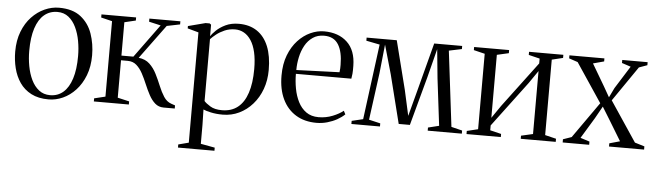

<svg xmlns="http://www.w3.org/2000/svg" viewBox="-47 -701 3782 1104"><g transform="rotate(5 1844.0 -149.0)"><path d="M25 -246.5Q25 -311.5 44.8 -362.2Q64.5 -413 97.8 -448Q131 -483 171.8 -501.2Q212.5 -519.5 254.5 -519.5Q333.5 -519.5 380.2 -482.8Q427 -446 447.2 -387.5Q467.5 -329 467.5 -263Q467.5 -198 447.8 -147Q428 -96 395.2 -60.8Q362.5 -25.5 322 -7.2Q281.5 11 239.5 11Q180.5 11 139.2 -10.5Q98 -32 73 -68.5Q48 -105 36.5 -151Q25 -197 25 -246.5ZM246.5 -14Q290.5 -14 322 -41.2Q353.5 -68.5 370.5 -121.5Q387.5 -174.5 387.5 -252Q387.5 -295.5 379.8 -338.5Q372 -381.5 355.2 -416.8Q338.5 -452 312 -473.2Q285.5 -494.5 247.5 -494.5Q203.5 -494.5 171.5 -467.8Q139.5 -441 122.2 -388.2Q105 -335.5 105 -257.5Q105 -213 113 -169.8Q121 -126.5 138 -91.2Q155 -56 181.8 -35Q208.5 -14 246.5 -14Z M500.5 0V-18L564.5 -33.5V-469L500.5 -484.5V-502.5H700.5V-484.5L635.5 -469V-276.5H704.5L845 -469L777 -484.5V-502.5H956V-484.5L880 -469L735.5 -272.5Q774 -268.5 798.8 -245.2Q823.5 -222 840 -189Q856.5 -156 870.5 -121.8Q884.5 -87.5 901.5 -61.2Q918.5 -35 944.5 -26L967.5 -18V0H903.5Q874 0 853.5 -18Q833 -36 817.8 -64.5Q802.5 -93 789.2 -124.8Q776 -156.5 760.8 -185Q745.5 -213.5 725 -231.5Q704.5 -249.5 674.5 -249.5H635.5V-33.5L702.5 -18V0Z M1005.5 222V204L1065 188.5V-448L1001.5 -465.5V-479L1101.5 -505H1125L1133.5 -498.5V-432Q1142 -445.5 1162.8 -465.8Q1183.5 -486 1216.2 -501.8Q1249 -517.5 1293 -517.5Q1354.5 -517.5 1397.8 -488.5Q1441 -459.5 1463.8 -403.8Q1486.5 -348 1486.5 -267.5Q1486.5 -208 1468 -157.2Q1449.5 -106.5 1416.2 -68.8Q1383 -31 1339.2 -10Q1295.5 11 1245 11Q1207 11 1176.2 4.2Q1145.5 -2.5 1132.5 -9L1134.5 80.5V189L1216 204V222ZM1238.5 -14Q1292.5 -14 1329 -42.8Q1365.5 -71.5 1384.2 -127.8Q1403 -184 1403 -265.5Q1403 -321.5 1393.5 -362.5Q1384 -403.5 1366.5 -430.2Q1349 -457 1325.5 -470.2Q1302 -483.5 1274 -483.5Q1241 -483.5 1213.5 -471.5Q1186 -459.5 1166 -443.5Q1146 -427.5 1134.5 -415V-58Q1145 -45.5 1170.5 -29.8Q1196 -14 1238.5 -14Z M1786 11Q1716.5 11 1666.5 -19.8Q1616.5 -50.5 1589.5 -107.2Q1562.5 -164 1562.5 -242.5Q1562.5 -309.5 1582.2 -360.5Q1602 -411.5 1634.5 -446.5Q1667 -481.5 1706.2 -499.2Q1745.5 -517 1784.5 -517Q1868 -517 1918 -470.2Q1968 -423.5 1969 -334Q1969.5 -304.5 1968 -288.2Q1966.5 -272 1964 -259.5H1644Q1644 -217 1651.8 -175Q1659.5 -133 1677 -98.5Q1694.5 -64 1723.5 -43.2Q1752.5 -22.5 1795 -22.5Q1838 -22.5 1876.5 -38Q1915 -53.5 1937 -72L1947.5 -52Q1929.5 -34.5 1903.8 -20.2Q1878 -6 1847.8 2.5Q1817.5 11 1786 11ZM1644.5 -281.5 1893 -290.5Q1895 -302 1895.2 -312.2Q1895.5 -322.5 1895.5 -333Q1895.5 -408.5 1869.5 -450.2Q1843.5 -492 1787 -492Q1749 -492 1721.8 -473.2Q1694.5 -454.5 1677.5 -423.8Q1660.5 -393 1652.5 -355.8Q1644.5 -318.5 1644.5 -281.5Z M1987 0V-18L2052 -33.5L2109 -469L2031 -484.5V-502.5H2205L2276 -222L2308.5 -75L2347.5 -222L2421 -502.5H2582.5V-484.5L2508.5 -469L2561.5 -33.5L2624.5 -18V0H2427.5V-18L2490.5 -33.5L2457.5 -304.5L2441 -471.5L2398.5 -304.5L2322.5 -24H2258L2187.5 -304.5L2140 -471.5L2122.5 -304.5L2086 -33.5L2152 -18V0Z M2651.5 0V-18L2715.5 -33.5V-469L2651.5 -484.5V-502.5H2853.5V-484.5L2785.5 -469V-105.5L2836 -179L3032.5 -441V-469L2968.5 -484.5V-502.5H3166.5V-484.5L3102.5 -469V-33.5L3166.5 -18V0H2964.5V-18L3032.5 -33.5V-397L2982 -323.5L2785.5 -61.5V-33.5L2849.5 -18V0Z M3255.5 -35.5 3402 -243.5 3252 -468 3201.5 -485V-502.5H3403.5V-485L3340.5 -468L3414.5 -342.5L3449 -282L3476 -337.5L3558 -468L3506.5 -485V-502.5H3653V-485L3605.5 -468L3466.5 -266L3620.5 -35.5L3676.5 -18.5V0H3474V-18.5L3534.5 -35.5L3465 -150L3418.5 -225.5L3379 -155L3306.5 -35.5L3359.5 -18.5V0H3206.5V-18.5Z"/></g></svg>

Font: Merriweather 144pt Light
Style: Regular
Weight: 300
Version: Version 2.100